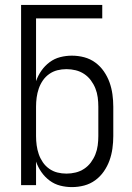

<svg xmlns="http://www.w3.org/2000/svg" viewBox="-20 -755 540 783"><path d="M273 8Q249 8 225.5 2Q202 -4 182.5 -18.5Q163 -33 149 -53Q135 -73 127 -96V0H66V-735H397V-680H127V-424Q135 -447 149 -467Q163 -487 182.5 -501.5Q202 -516 225.5 -522Q249 -528 273 -528Q299 -528 323.5 -521.5Q348 -515 368.5 -500Q389 -485 403.5 -464Q418 -443 426.5 -419.5Q435 -396 438.5 -370.5Q442 -345 442 -320V-200Q442 -175 438.5 -149.5Q435 -124 426.5 -100.5Q418 -77 403.5 -56Q389 -35 368.5 -20Q348 -5 323.5 1.5Q299 8 273 8ZM251 -47Q270 -47 288.5 -51.5Q307 -56 323 -66.5Q339 -77 350.5 -92.5Q362 -108 369 -125.5Q376 -143 378.5 -162Q381 -181 381 -200V-320Q381 -339 378.5 -358Q376 -377 369 -394.5Q362 -412 350.5 -427.5Q339 -443 323 -453.5Q307 -464 288.5 -468.5Q270 -473 251 -473Q232 -473 214 -468.5Q196 -464 180.5 -453Q165 -442 154.5 -426.5Q144 -411 138 -393.5Q132 -376 129.5 -357.5Q127 -339 127 -320V-200Q127 -181 129.5 -162.5Q132 -144 138 -126.5Q144 -109 154.5 -93.5Q165 -78 180.5 -67Q196 -56 214 -51.5Q232 -47 251 -47Z"/></svg>

Font: Iosevka Custom Light
Style: Regular
Weight: 300
Monospace: yes
Designer: Belleve Invis
Foundry: Belleve Invis
Version: Version 27.3.5